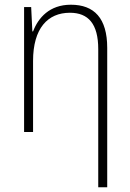

<svg xmlns="http://www.w3.org/2000/svg" viewBox="-20 -559 552 813"><path d="M396 234H434V-356C434 -482 379 -539 280 -539C190 -539 142 -484 120 -426H117L112 -529H82V0H120V-301C120 -439 182 -505 276 -505C354 -505 396 -458 396 -351Z"/></svg>

Font: Noto Sans SemiCondensed ExtraLight
Style: Regular
Weight: 200
Width: 4
Designer: Monotype Design Team
Foundry: Monotype Imaging Inc.
Version: Version 2.013